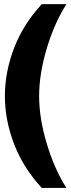

<svg xmlns="http://www.w3.org/2000/svg" viewBox="-20 -757 348 937"><path d="M304.2 -736.8Q245.6 -645 208 -520Q170.9 -395 170.9 -288.1Q170.9 -180.7 208 -57.1Q245.6 68.8 304.2 160.2H184.1Q96.2 65.9 50.8 -48.8Q3.9 -168 3.9 -288.1Q3.9 -408.7 50.8 -527.8Q96.2 -642.6 184.1 -736.8Z"/></svg>

Font: Archivo-RBTV
Style: Regular
Weight: 500
Designer: Hector Gatti
Foundry: Hector Gatti
Version: ""